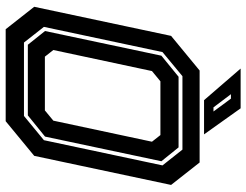

<svg xmlns="http://www.w3.org/2000/svg" viewBox="-118 -770 888 693"><g transform="rotate(90 326.5 -424.0)"><path d="M86 0 5 -103 110 -597 235 -700H567L648 -597L543 -103L418 0ZM185 -141.5H379L416 -172L492 -528L468 -558.5H274L237 -528L161 -172ZM134 -66H399L486.5 -138L577.5 -566L520.5 -638H255.5L168.5 -566L77.5 -138ZM142 -80 92.5 -142 181.5 -562 257.5 -624H512.5L562.5 -562L473.5 -142L397 -80ZM465.5 -716H342L228 -848H371.5ZM383 -750 336.5 -813H320.5L368 -750Z"/></g></svg>

Font: Tourney Thin
Style: Italic
Weight: 100
Italic angle: -12°
Designer: Tyler Finck
Foundry: Etcetera Type Co
Version: Version 1.015